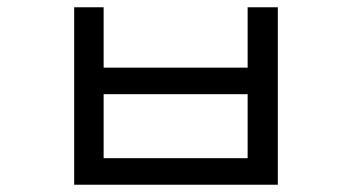

<svg xmlns="http://www.w3.org/2000/svg" viewBox="-20 -510 960 528"><path d="M184 -490H265V-324H661V-490H744V-2H184ZM265 -251V-75H661V-251Z"/></svg>

Font: ukorean85
Style: Book
Weight: 400
Designer: Jelle Bosma - Monotype Design Team
Foundry: Monotype Imaging Inc.
Version: Version 2.003